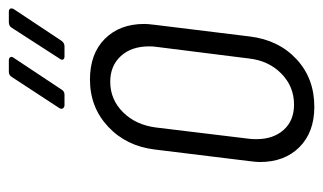

<svg xmlns="http://www.w3.org/2000/svg" viewBox="-172 -568 748 445"><g transform="rotate(-90 202.5 -346.0)"><path d="M49 -118Q49 -126 51 -142L78 -362Q86 -428 131 -470Q176 -512 240 -512Q300 -512 334.5 -477.5Q369 -443 369 -386Q369 -378 367 -362L340 -142Q332 -75 287.5 -33.5Q243 8 177 8Q118 8 83.5 -26.5Q49 -61 49 -118ZM289 -144 316 -359Q317 -365 317 -375Q317 -416 294.5 -440.5Q272 -465 235 -465Q194 -465 164.5 -435.5Q135 -406 129 -359L103 -144Q102 -138 102 -126Q102 -87 123.5 -63Q145 -39 182 -39Q224 -39 254 -68.5Q284 -98 289 -144ZM174 -583 246 -693Q250 -700 258 -700H285Q290 -700 292 -696.5Q294 -693 290 -688L217 -578Q213 -571 205 -571H181Q176 -571 173.5 -574.5Q171 -578 174 -583ZM289 -583 360 -693Q364 -700 373 -700H397Q403 -700 404.5 -696.5Q406 -693 403 -688L330 -578Q325 -571 317 -571H294Q288 -571 286.5 -574.5Q285 -578 289 -583Z"/></g></svg>

Font: Barlow Condensed Light
Style: Italic
Weight: 300
Width: 3
Italic angle: -7°
Designer: Jeremy Tribby
Foundry: Tribby Type
Version: Version 1.408